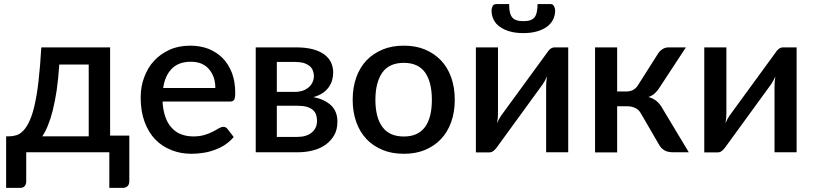

<svg xmlns="http://www.w3.org/2000/svg" viewBox="-20 -740 3956 933"><path d="M185.5 -77.6H411.1V-426.3H268.1Q263.7 -359.4 255.4 -300.8Q248.5 -253.9 236.3 -203.1Q226.1 -162.6 212.4 -129.4Q201.2 -101.1 185.5 -77.6ZM515.1 -81.1H608.4V140.6Q608.4 155.8 600.1 164.1Q591.3 172.9 577.6 172.9H511.2V0H107.4V142.6Q107.4 153.8 100.6 163.6Q93.3 172.9 78.1 172.9H9.8V-77.6H25.4Q41.5 -77.6 60.1 -83Q75.7 -87.4 92.3 -104Q107.9 -119.6 122.1 -149.4Q137.2 -181.2 147.5 -226.6Q159.7 -279.3 167 -344.2Q175.8 -422.4 180.7 -509.8H515.1Z M772.9 -312.5H1026.4Q1026.4 -339.4 1019 -362.8Q1011.2 -384.8 996.1 -403.3Q981.4 -420.9 959 -430.7Q937 -439.9 907.2 -439.9Q848.6 -439.9 815.4 -406.7Q781.7 -373 772.9 -312.5ZM1097.7 -246.6H770Q772 -204.6 783.7 -171.4Q794.4 -140.1 814.5 -118.7Q834.5 -96.7 860.4 -87.4Q886.7 -77.1 919.9 -77.1Q951.2 -77.1 974.6 -84.5Q992.7 -89.4 1014.6 -100.6Q1025.9 -106 1043.5 -116.7Q1055.7 -123.5 1065.4 -123.5Q1078.1 -123.5 1085.4 -113.3L1115.7 -74.2Q1097.7 -52.7 1072.8 -36.1Q1050.3 -21 1022 -11.2Q990.7 0 966.3 2.9Q938 7.3 911.1 7.3Q856.9 7.3 813 -10.7Q766.6 -28.8 734.4 -62.5Q702.1 -95.7 682.6 -147.9Q663.6 -199.2 663.6 -265.6Q663.6 -320.3 680.7 -364.3Q698.2 -412.1 728.5 -444.3Q758.8 -477.5 804.7 -498.5Q848.1 -518.1 905.3 -518.1Q951.7 -518.1 992.7 -502.9Q1033.2 -486.3 1061.5 -458Q1089.8 -429.7 1106.9 -386.2Q1123 -343.8 1123 -288.6Q1123 -263.2 1117.7 -254.9Q1112.3 -246.6 1097.7 -246.6Z M1325.2 -74.7H1425.3Q1469.2 -74.7 1495.1 -96.2Q1520.5 -117.2 1520.5 -152.8Q1520.5 -168.9 1516.1 -182.1Q1511.7 -195.8 1500.5 -205.6Q1488.3 -215.8 1471.7 -220.7Q1451.7 -226.1 1425.8 -226.1H1325.2ZM1413.6 -439H1325.2V-293.5H1413.6Q1433.1 -293.5 1450.7 -299.3Q1465.3 -303.7 1479.5 -315.4Q1491.7 -325.2 1498.5 -339.8Q1505.4 -354.5 1505.4 -371.6Q1505.4 -382.8 1500.5 -396.5Q1496.1 -408.7 1485.8 -418Q1474.6 -427.7 1457 -433.6Q1438.5 -439 1413.6 -439ZM1222.7 -509.8H1417Q1464.8 -509.8 1499 -501Q1534.7 -491.2 1556.2 -475.1Q1579.1 -457.5 1588.9 -436Q1599.1 -413.1 1599.1 -387.7Q1599.1 -371.1 1594.7 -353Q1590.3 -335.4 1579.1 -318.8Q1567.9 -301.8 1549.8 -289.1Q1529.3 -274.9 1502 -268.1Q1555.2 -258.8 1588.4 -228.5Q1619.6 -198.7 1619.6 -148.9Q1619.6 -109.9 1604 -83Q1587.9 -55.2 1562 -36.6Q1534.7 -17.6 1500 -8.8Q1464.8 0 1425.8 0H1222.7Z M2044.9 -499.5Q2090.3 -480.5 2122.6 -446.8Q2154.8 -413.1 2172.4 -364.3Q2189.9 -314.9 2189.9 -255.4Q2189.9 -195.3 2172.4 -146.5Q2154.8 -97.7 2122.6 -64Q2091.3 -30.8 2044.9 -11.2Q2000.5 7.3 1942.4 7.3Q1884.3 7.3 1839.8 -11.2Q1791.5 -31.2 1761.2 -64Q1729 -97.7 1711.4 -146.5Q1693.8 -195.3 1693.8 -255.4Q1693.8 -315.4 1711.4 -364.3Q1729 -413.1 1761.2 -446.8Q1793 -480 1839.8 -499.5Q1884.3 -518.1 1942.4 -518.1Q2000.5 -518.1 2044.9 -499.5ZM1942.4 -76.7Q2011.7 -76.7 2045.4 -123Q2078.6 -168 2078.6 -254.9Q2078.6 -341.3 2045.4 -388.2Q2011.7 -434.6 1942.4 -434.6Q1872.1 -434.6 1838.4 -388.2Q1804.2 -339.8 1804.2 -254.9Q1804.2 -168.9 1838.4 -123Q1872.1 -76.7 1942.4 -76.7Z M2676.3 -509.8H2741.2V0H2633.8V-319.3Q2633.8 -325.7 2634.8 -342.3Q2635.7 -356 2637.7 -368.2Q2634.3 -360.8 2627.9 -348.1Q2622.1 -337.4 2617.7 -331.1L2396 -26.4Q2390.1 -17.1 2379.9 -8.3Q2370.6 0.5 2357.4 0.5H2292.5V-509.8H2399.9V-190.4Q2399.9 -183.6 2398.9 -167Q2396.5 -147.5 2395.5 -141.1Q2403.8 -162.1 2416 -179.2L2637.7 -482.9Q2644.5 -494.1 2653.3 -501.5Q2663.1 -509.8 2676.3 -509.8ZM2522.9 -637.2Q2543 -637.2 2556.2 -641.6Q2568.8 -645.5 2577.1 -655.3Q2584.5 -664.1 2588.4 -681.2Q2592.3 -698.2 2592.3 -720.2H2655.3Q2666.5 -720.2 2671.9 -710.4Q2677.7 -699.7 2677.7 -689Q2677.7 -665 2667 -643.6Q2655.3 -622.1 2636.2 -608.9Q2613.8 -593.8 2587.4 -586.9Q2559.1 -579.1 2522.9 -579.1Q2486.8 -579.1 2459 -586.9Q2433.1 -593.3 2410.2 -608.9Q2389.6 -622.6 2379.4 -643.6Q2368.7 -663.6 2368.7 -689Q2368.7 -700.7 2374 -710.4Q2379.4 -720.2 2391.1 -720.2H2454.1Q2454.1 -696.3 2457.5 -681.2Q2461.4 -664.6 2469.2 -655.3Q2477.5 -645 2490.7 -641.6Q2503.4 -637.2 2522.9 -637.2Z M3081.5 -328.1 3178.7 -481Q3187.5 -494.1 3200.7 -502Q3213.4 -509.8 3229 -509.8H3313L3187.5 -318.4Q3177.2 -300.8 3162.6 -287.1Q3149.9 -274.9 3130.9 -268.6Q3153.8 -262.7 3171.9 -247.6Q3188 -233.9 3200.7 -210.4L3327.1 0H3252.9Q3224.6 0 3209 -9.3Q3192.9 -18.6 3182.1 -37.6L3095.7 -186.5Q3085.4 -206.1 3068.4 -214.4Q3049.8 -223.6 3029.8 -223.6H2979V0.5H2871.6V-509.8H2979V-295.4H3022.5Q3043.5 -295.4 3057.6 -303.7Q3072.8 -312.5 3081.5 -328.1Z M3786.1 -509.8H3851.1V0H3743.7V-319.3Q3743.7 -325.7 3744.6 -342.3Q3745.6 -356 3747.6 -368.2Q3744.1 -360.8 3737.8 -348.1Q3731.9 -337.4 3727.5 -331.1L3505.9 -26.4Q3500 -17.1 3489.7 -8.3Q3480.5 0.5 3467.3 0.5H3402.3V-509.8H3509.8V-190.4Q3509.8 -183.6 3508.8 -167Q3506.3 -147.5 3505.4 -141.1Q3513.7 -162.1 3525.9 -179.2L3747.6 -482.9Q3754.4 -494.1 3763.2 -501.5Q3772.9 -509.8 3786.1 -509.8Z"/></svg>

Font: Lato-SemiBold
Style: Regular
Weight: 500
Designer: Lukasz Dziedzic with Adam Twardoch and Botio Nikoltchev
Foundry: tyPoland Lukasz Dziedzic
Version: ""